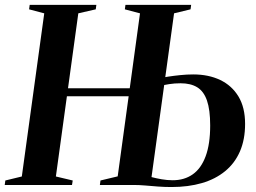

<svg xmlns="http://www.w3.org/2000/svg" viewBox="-30 -763 1057 792"><path d="M-10.5 0 -8 -18.5 60 -35 152.5 -708 90 -724.5 92.5 -743H367.5L365 -724.5L293 -708L200.5 -35L270 -18.5L267 0ZM211.5 -366V-399H563.5V-366ZM677.5 8.5Q649.5 8.5 622.2 6.5Q595 4.5 569.5 2.2Q544 0 521 0H382L384.5 -18.5L455.5 -35.5L547.5 -708L485 -724.5L487.5 -743H758.5L756 -724.5L688 -708L595 -32.5Q614 -27.5 636.8 -23.5Q659.5 -19.5 682.5 -19.5Q730.5 -19.5 765 -43.8Q799.5 -68 818.2 -118.2Q837 -168.5 837 -245.5Q837 -310 823.8 -348.2Q810.5 -386.5 783.5 -403Q756.5 -419.5 715 -419.5Q689.5 -419.5 668 -416Q646.5 -412.5 628.5 -409V-440Q642 -443.5 664.5 -447Q687 -450.5 714 -453.2Q741 -456 767 -456Q830.5 -456 878.5 -433Q926.5 -410 953.8 -364.8Q981 -319.5 981 -252Q981 -187.5 959.8 -138.5Q938.5 -89.5 898.5 -56.8Q858.5 -24 802.8 -7.8Q747 8.5 677.5 8.5Z"/></svg>

Font: Merriweather 144pt SemiBold
Style: Italic
Weight: 600
Italic angle: -7.8°
Version: Version 2.101